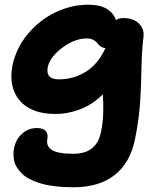

<svg xmlns="http://www.w3.org/2000/svg" viewBox="-20 -543 688 820"><path d="M293.9 256.8Q250 256.8 213.4 252.2Q176.8 247.6 150.9 239.5Q125 231.4 104.7 220.7Q84.5 210 72 196.8Q59.6 183.6 51.3 170.4Q43 157.2 40.3 142.6Q37.6 127.9 37.6 115.2Q37.6 102.5 40 89.8Q48.3 50.8 75 27.3Q101.6 3.9 137.2 3.9Q165.5 3.9 176 17.6Q186.5 31.2 182.1 50.8Q176.3 80.6 201.2 97.2Q226.1 113.8 293.9 113.8Q392.1 113.8 411.1 22Q419.9 -20.5 420.9 -64Q421.9 -107.4 418.9 -140.1Q376 -96.7 322.8 -76.4Q269.5 -56.2 217.8 -56.2Q113.8 -56.2 64.7 -113Q15.6 -169.9 33.2 -263.2Q48.8 -337.9 98.9 -397.9Q148.9 -458 217 -490.5Q285.2 -522.9 356.9 -522.9Q407.2 -522.9 436.3 -505.1Q465.3 -487.3 475.1 -457Q486.8 -465.8 505.9 -465.8Q550.8 -465.8 573.7 -442.1Q596.7 -418.5 592.8 -386.2Q585.4 -324.7 584.2 -251.2Q583 -177.7 578.4 -105.7Q573.7 -33.7 557.1 48.8Q536.6 152.3 469.7 204.6Q402.8 256.8 293.9 256.8ZM184.1 -256.8Q173.8 -204.1 231 -204.1Q295.9 -204.1 348.4 -237.8Q400.9 -271.5 430.2 -337.9Q418.5 -338.4 409.7 -344.7Q400.9 -351.1 395.8 -358.6Q390.6 -366.2 378.7 -372.6Q366.7 -378.9 350.1 -378.9Q299.8 -378.9 246.6 -339.6Q193.4 -300.3 184.1 -256.8Z"/></svg>

Font: Shantell Sans Normal
Style: Bold Italic
Weight: 700
Italic angle: -11.31°
Designer: Stephen Nixon, Anya Danilova, Shantell Martin
Foundry: Arrow Type
Version: Version 1.006;[559af2be0]